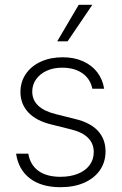

<svg xmlns="http://www.w3.org/2000/svg" viewBox="-20 -780 514 811"><path d="M242.2 -494.1Q205.6 -494.1 177 -481Q148.4 -467.8 132.3 -444.8Q116.2 -421.9 116.2 -393.6Q116.2 -322.3 215.8 -297.9L297.9 -277.3Q361.3 -262.2 393.6 -227.3Q425.8 -192.4 425.8 -140.6Q425.8 -96.2 402.6 -62Q379.4 -27.8 336.4 -8.5Q293.5 10.7 235.4 10.7Q155.3 10.7 106.7 -26.1Q58.1 -63 47.9 -130.9H99.6Q107.4 -83.5 142.3 -58.3Q177.2 -33.2 235.4 -33.2Q277.3 -33.2 309.3 -46.1Q341.3 -59.1 358.6 -82.8Q376 -106.4 376 -137.7Q376 -173.3 352.1 -197.5Q328.1 -221.7 280.3 -233.4L198.2 -253.9Q133.8 -269 100.1 -304.7Q66.4 -340.3 66.4 -391.6Q66.4 -434.1 89.1 -467.5Q111.8 -501 152.3 -519.5Q192.9 -538.1 245.1 -538.1Q293.5 -538.1 330.8 -521.2Q368.2 -504.4 390.9 -474.6Q413.6 -444.8 419.9 -405.3H370.1Q361.3 -447.3 327.9 -470.7Q294.4 -494.1 242.2 -494.1ZM312.5 -759.8H370.1L265.6 -605.5H221.7Z"/></svg>

Font: Pretendard GOV ExtraLight
Style: Regular
Weight: 200
Designer: Base glyphs from Inter by Rasmus Andersson; Hangeul glyphs from Noto Sans CJK(Source Han Sans) by Jang Soo-young and Kan
Foundry: Kil Hyung-jin
Version: Version 1.309